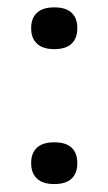

<svg xmlns="http://www.w3.org/2000/svg" viewBox="-20 -476 287 508"><path d="M123.5 11Q93 11 77.8 -3.5Q62.5 -18 62.5 -43.5V-45.5Q62.5 -71 77.8 -85.2Q93 -99.5 123.5 -99.5Q154.5 -99.5 169.5 -85.2Q184.5 -71 184.5 -45.5V-43.5Q184.5 -18 169.5 -3.5Q154.5 11 123.5 11ZM123.5 -346Q93 -346 77.8 -360.5Q62.5 -375 62.5 -400.5V-402.5Q62.5 -428 77.8 -442.2Q93 -456.5 123.5 -456.5Q154.5 -456.5 169.5 -442.2Q184.5 -428 184.5 -402.5V-400.5Q184.5 -375 169.5 -360.5Q154.5 -346 123.5 -346Z"/></svg>

Font: Anek Gujarati Expanded
Style: Regular
Weight: 400
Width: 7
Designer: Mrunmayee Ghaisas (Gujarati), Yesha Goshar (Latin)
Foundry: Ek Type
Version: Version 1.003